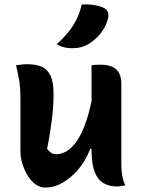

<svg xmlns="http://www.w3.org/2000/svg" viewBox="-20 -834 640 864"><path d="M104 -545Q142 -545 168 -533.5Q194 -522 207.5 -493.5Q221 -465 221 -411Q221 -381 219 -352Q217 -323 213 -292.5Q209 -262 204 -230.5Q199 -199 192 -164Q201 -152 210.5 -146Q220 -140 232 -140Q256 -140 279.5 -153.5Q303 -167 325.5 -199Q348 -231 367 -286Q386 -341 401 -424V-164H386Q367 -114 335 -75Q303 -36 264 -13Q225 10 183 10Q160 10 140 -4.5Q120 -19 105 -43Q90 -67 81 -96Q72 -125 72 -154Q72 -193 72 -231.5Q72 -270 72 -309Q72 -348 72 -386Q72 -432 67.5 -464.5Q63 -497 52 -540Q65 -542 77 -543.5Q89 -545 104 -545ZM430 -543Q466 -543 487 -532.5Q508 -522 517 -503Q526 -484 526 -457Q526 -392 526 -331Q526 -270 526 -213Q526 -156 526 -99Q526 -81 527.5 -63Q529 -45 533.5 -28.5Q538 -12 544 0Q538 1 531 2.5Q524 4 517.5 4.5Q511 5 504 5Q471 5 445.5 -10Q420 -25 406 -60.5Q392 -96 392 -158Q392 -224 392 -290.5Q392 -357 392 -420.5Q392 -484 392 -540Q400 -542 406 -542Q412 -542 417.5 -542.5Q423 -543 430 -543ZM348 -814Q380 -815 405.5 -811Q431 -807 448 -798Q462 -791 466 -778Q470 -765 466 -751Q460 -726 447 -704.5Q434 -683 417.5 -666.5Q401 -650 382 -638Q364 -627 345.5 -622Q327 -617 303 -617Q283 -617 266.5 -621.5Q250 -626 235 -635Q266 -663 287.5 -689.5Q309 -716 324 -746Q339 -776 348 -814Z"/></svg>

Font: Recursive Casual
Style: Bold
Weight: 700
Version: Version 1.085